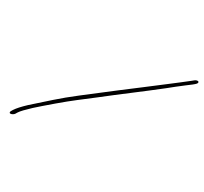

<svg xmlns="http://www.w3.org/2000/svg" viewBox="-144 -858 1176 1109"><g transform="rotate(30 444.0 -303.5)"><path d="M63.3 34 69.8 23C79.1 8 101 -14 132.8 -44C153.6 -63 188.2 -93 234 -132C311.4 -198 356.7 -230 423.5 -282C522.4 -360 648.1 -453 742.9 -528C771.4 -551 799.7 -574 833 -599C844.5 -608 855.4 -616 864.8 -623L876.8 -633C887.2 -642 890.7 -649 886.1 -654C881.6 -659 868.6 -655 861.7 -649L848.2 -638C824.9 -619 770.7 -578 740.8 -555C658.6 -493 595.4 -443 509.6 -379C448.8 -333 389.8 -286 329 -240C241.4 -173 178.4 -113 101.2 -45C71.5 -17 51.6 5 39.8 23L33.3 34C28.4 42 30 49 38 49C46 49 58.4 42 63.3 34Z"/></g></svg>

Font: MewTooHand
Style: UltimateItaWide
Weight: 400
Designer: Mew Too, Robert Jablonski
Version: Version 0.77